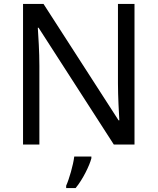

<svg xmlns="http://www.w3.org/2000/svg" viewBox="-20 -734 800 975"><path d="M663 0V-714H579V-311C579 -246 584 -155 586 -123H582L201 -714H97V0H180V-399C180 -472 175 -546 172 -593H176L558 0ZM444 70V61H357C352 104 331 176 316 209V221H364C400 178 435 106 444 70Z"/></svg>

Font: Noto Sans Syriac Western
Style: Regular
Weight: 400
Designer: Patrick Giasson and the Monotype Design Team
Foundry: Monotype Imaging Inc.
Version: Version 3.000